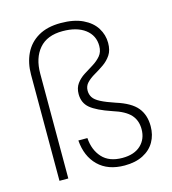

<svg xmlns="http://www.w3.org/2000/svg" viewBox="-110 -823 830 924"><g transform="rotate(-15 305.0 -361.0)"><path d="M398 10Q315 10 267 -37Q219 -84 213 -164H258Q262 -104 296.5 -66Q331 -28 397 -28Q456 -28 488.5 -58.5Q521 -89 521 -138Q521 -182 495 -210.5Q469 -239 408 -258Q334 -283 303 -309Q272 -335 272 -379Q272 -410 287.5 -431Q303 -452 326 -466.5Q349 -481 372.5 -495.5Q396 -510 412 -529Q428 -548 428 -578Q428 -630 387 -661Q346 -692 275 -692Q198 -692 158.5 -646Q119 -600 119 -522V0H75V-529Q75 -587 97 -633Q119 -679 164 -705.5Q209 -732 276 -732Q342 -732 386 -711Q430 -690 451.5 -655.5Q473 -621 473 -581Q473 -544 457.5 -521Q442 -498 419 -482Q396 -466 372.5 -452.5Q349 -439 333.5 -423Q318 -407 318 -384Q318 -365 327.5 -350Q337 -335 363 -321.5Q389 -308 434 -293Q507 -270 537 -233.5Q567 -197 567 -141Q567 -97 547.5 -63Q528 -29 490 -9.5Q452 10 398 10Z"/></g></svg>

Font: DM Sans 11pt ExtraLight
Style: Regular
Weight: 250
Version: Version 4.004;gftools[0.9.30]